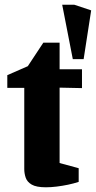

<svg xmlns="http://www.w3.org/2000/svg" viewBox="-20 -786 407 815"><path d="M289 -535 244 -766H295L367 -742L335 -535ZM175 9Q134 9 114.5 -2.5Q95 -14 89 -32Q83 -50 83 -68V-413H11V-467L98 -505L164 -605H233V-492H328V-412L233 -414V-94L314 -72V-14Q293 -7 269 -2Q245 3 220.5 6Q196 9 175 9Z"/></svg>

Font: Manuale ExtraBold
Style: Regular
Weight: 800
Version: Version 1.002